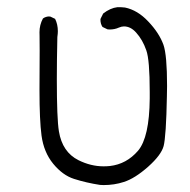

<svg xmlns="http://www.w3.org/2000/svg" viewBox="-20 -412 540 546"><path d="M92.8 -268.6 92.3 -155.8Q92.3 -69.8 98.1 -26.4Q104.5 21 131.3 53.7Q158.2 86.4 190.4 96.7Q225.6 107.9 264.2 113.8Q269.5 114.3 274.4 114.3Q305.2 114.3 332 105.5Q363.3 95.7 401.4 62Q438.5 28.8 445.3 3.4Q448.7 -9.3 451.2 -45.7Q453.6 -82 454.6 -137.7Q455.1 -153.3 455.1 -167.5Q455.1 -255.4 444.8 -284.7Q432.6 -318.4 401.4 -351.1Q371.1 -383.3 335.4 -390.6Q328.1 -391.6 322.8 -391.6Q317.4 -391.6 314 -391.6Q293.5 -389.2 273.4 -373.5L266.1 -358.9Q265.6 -357.4 265.6 -356.4Q265.6 -344.2 271.5 -335.4L285.6 -328.6Q288.6 -328.1 291.5 -328.1Q306.2 -328.1 317.9 -333.5Q325.7 -336.9 332.5 -336.9Q351.6 -336.9 367.2 -319.3Q385.7 -298.8 396 -269Q405.8 -242.2 405.8 -150.4Q405.8 -141.1 405.8 -131.8Q404.8 -21.5 372.6 16.6Q339.8 54.7 292.5 60.1Q283.7 61 274.4 61Q238.3 61 203.1 43.5Q157.2 20.5 147.5 -38.6Q141.6 -74.7 141.6 -186.5Q141.6 -238.3 143.1 -306.6Q144.5 -316.4 144.5 -323.2Q144.5 -342.8 136.7 -358.4L123.5 -364.7Q122.1 -365.2 118.9 -365.2Q115.7 -365.2 110.8 -363.8Q106 -362.3 102.1 -359.4Q92.3 -341.3 92.3 -320.3Q92.3 -318.4 92.5 -310.5Q92.8 -302.7 92.8 -268.6Z"/></svg>

Font: NaikaiFont
Style: ExtraLight
Weight: 200
Version: Version 1.89